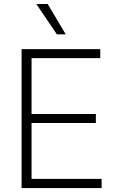

<svg xmlns="http://www.w3.org/2000/svg" viewBox="-20 -957 596 977"><path d="M89.8 -707H490.2V-661.1H140.6V-377H467.8V-331.1H140.6V-46.9H497.1V0H89.8ZM165 -936.5H222.7L314.5 -782.2H269.5Z"/></svg>

Font: Pretendard JP ExtraLight
Style: Regular
Weight: 200
Designer: Base glyphs from Inter by Rasmus Andersson; Hangeul glyphs from Noto Sans CJK(Source Han Sans) by Jang Soo-young and Kan
Foundry: Kil Hyung-jin
Version: Version 1.309